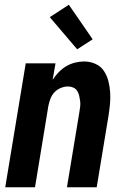

<svg xmlns="http://www.w3.org/2000/svg" viewBox="-20 -786 540 806"><path d="M2 0 88 -520H213L201 -451Q212 -468 226.5 -483Q241 -498 258 -508Q275 -518 294.5 -523Q314 -528 333 -528Q358 -528 380.5 -518Q403 -508 416 -488.5Q429 -469 435 -445.5Q441 -422 442.5 -397Q444 -372 441.5 -347Q439 -322 435 -297L386 0H261L313 -314Q315 -326 316.5 -338Q318 -350 316.5 -361.5Q315 -373 312.5 -384Q310 -395 304 -404.5Q298 -414 287.5 -418.5Q277 -423 265 -423Q250 -423 234.5 -416.5Q219 -410 208 -398Q197 -386 191.5 -371Q186 -356 183 -341L127 0ZM304 -579 189 -714 269 -766 369 -621Z"/></svg>

Font: Iosevka SS18 Extrabold
Style: Italic
Weight: 800
Italic angle: -9°
Monospace: yes
Designer: Belleve Invis
Foundry: Belleve Invis
Version: Version 25.1.1; ttfautohint (v1.8.4)